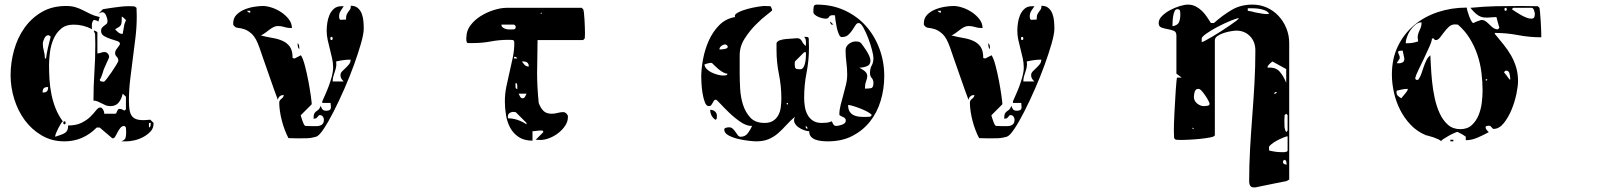

<svg xmlns="http://www.w3.org/2000/svg" viewBox="-20 -587 7040 834"><path d="M647 -50Q647 -30 634 -16Q621 -2 602.5 8Q584 18 564 22.5Q544 27 530 27H507Q523 21 525.5 11Q528 1 528 -12L527 -33Q526 -35 523.5 -37.5Q521 -40 520 -40Q510 -40 503 -31.5Q496 -23 491 -13Q486 -3 481 5.5Q476 14 470 14Q468 14 467 13L413 -33H400Q341 27 260 27Q205 27 161.5 1.5Q118 -24 88 -64.5Q58 -105 42 -156.5Q26 -208 26 -260Q26 -315 41 -369Q56 -423 86 -465.5Q116 -508 161 -534.5Q206 -561 267 -561Q291 -561 308.5 -555.5Q326 -550 341.5 -542Q357 -534 373.5 -526Q390 -518 413 -513L407 -493Q405 -496 397 -498.5Q389 -501 387 -500Q386 -500 383 -494.5Q380 -489 380 -487Q379 -484 379 -473.5Q379 -463 380 -460Q342 -480 300 -480Q266 -480 245 -462Q224 -444 212.5 -417.5Q201 -391 197 -360.5Q193 -330 193 -304Q193 -274 195 -241.5Q197 -209 203.5 -177Q210 -145 222 -115Q234 -85 253 -60Q250 -59 244.5 -50Q239 -41 233.5 -30.5Q228 -20 224 -10Q220 0 220 3V7Q234 2 244.5 -1.5Q255 -5 262 -9.5Q269 -14 272.5 -21.5Q276 -29 276 -42Q311 -42 334 -53.5Q357 -65 371.5 -79Q386 -93 395.5 -105.5Q405 -118 413 -120Q419 -121 422.5 -117.5Q426 -114 428.5 -109.5Q431 -105 432 -100.5Q433 -96 433 -93H480Q484 -93 485.5 -96.5Q487 -100 488.5 -103.5Q490 -107 492 -110.5Q494 -114 499 -114Q501 -114 503.5 -113.5Q506 -113 507 -113Q508 -113 513.5 -110Q519 -107 520 -107Q522 -107 524.5 -109.5Q527 -112 527 -113V-167L513 -180Q508 -157 495.5 -141.5Q483 -126 459 -126Q448 -126 439.5 -129.5Q431 -133 422.5 -137.5Q414 -142 405 -146Q396 -150 386 -150Q386 -213 390 -272.5Q394 -332 394 -395L393 -440L387 -453Q388 -454 390 -454Q393 -454 393 -453L399 -450Q401 -449 403 -447V-355Q412 -355 418.5 -358Q425 -361 434 -361Q442 -361 448 -354.5Q454 -348 454 -340Q454 -337 450 -328.5Q446 -320 441.5 -310Q437 -300 432.5 -289.5Q428 -279 427 -273Q426 -269 421 -256Q416 -243 413 -240Q415 -234 421 -233Q427 -232 431 -232Q434 -232 444 -245Q454 -258 465 -274Q476 -290 485 -305Q494 -320 494 -323Q494 -334 487 -340.5Q480 -347 480 -357Q480 -366 488 -376Q496 -386 500 -393Q501 -394 501 -397Q501 -405 488 -409Q475 -413 460 -418Q445 -423 432 -430.5Q419 -438 419 -453Q419 -462 423.5 -467Q428 -472 433 -475.5Q438 -479 442.5 -483Q447 -487 447 -496Q447 -505 441 -519.5Q435 -534 424 -534Q421 -534 420 -533Q418 -533 413 -530.5Q408 -528 407 -527L427 -547Q427 -547 439.5 -549Q452 -551 469 -553.5Q486 -556 504 -558Q522 -560 533 -560H547Q555 -560 561 -559.5Q567 -559 573 -553L574 -517Q574 -470 568.5 -424.5Q563 -379 557 -333.5Q551 -288 545.5 -242Q540 -196 540 -149Q540 -121 544 -103.5Q548 -86 558.5 -77Q569 -68 587 -66Q605 -64 633 -67L647 -53ZM520 -480Q520 -482 523.5 -490Q527 -498 527 -500Q526 -501 521 -506Q516 -511 513 -513Q509 -515 509 -515Q509 -501 508.5 -493Q508 -485 505.5 -479.5Q503 -474 497 -470Q491 -466 480 -460Q485 -454 493 -447Q501 -440 510 -440H513ZM180 -333Q183 -357 188.5 -380.5Q194 -404 200 -427Q199 -431 193 -433Q193 -434 190 -434Q179 -434 172.5 -420Q166 -406 166 -397Q166 -381 170.5 -365.5Q175 -350 175 -333ZM189 -209Q175 -209 170 -203.5Q165 -198 165 -185Q178 -185 183.5 -190Q189 -195 189 -209ZM260 -47Q255 -47 255 -53.5Q255 -60 260 -60Q265 -60 265 -53.5Q265 -47 260 -47ZM627 -53V-33Q633 -35 634 -42Q635 -49 635 -53Z M1473 -560Q1466 -550 1459.5 -539.5Q1453 -529 1453 -516Q1453 -500 1461 -501Q1469 -502 1483 -502Q1483 -518 1486.5 -525Q1490 -532 1493.5 -536.5Q1497 -541 1500.5 -546Q1504 -551 1504 -562Q1523 -562 1534.5 -552Q1546 -542 1551.5 -527Q1557 -512 1558.5 -495Q1560 -478 1560 -463Q1560 -440 1548 -398Q1536 -356 1517.5 -305Q1499 -254 1475.5 -200.5Q1452 -147 1429 -102Q1406 -57 1386 -27Q1366 3 1353 7Q1332 13 1313.5 13.5Q1295 14 1273 14L1233 13Q1225 -2 1217.5 -21.5Q1210 -41 1204.5 -62Q1199 -83 1196 -103.5Q1193 -124 1193 -141Q1193 -151 1201.5 -157Q1210 -163 1213 -173Q1212 -174 1210 -174Q1201 -174 1194.5 -168Q1188 -162 1187 -153Q1182 -166 1170.5 -198Q1159 -230 1146.5 -266.5Q1134 -303 1122.5 -335Q1111 -367 1107 -380Q1092 -423 1074.5 -439Q1057 -455 1041.5 -460Q1026 -465 1013 -466Q1000 -467 993 -480V-486Q993 -508 1007 -522.5Q1021 -537 1041.5 -545.5Q1062 -554 1084 -557.5Q1106 -561 1122 -561Q1139 -561 1160.5 -554Q1182 -547 1201.5 -534Q1221 -521 1234.5 -503.5Q1248 -486 1248 -465Q1230 -465 1216 -469.5Q1202 -474 1187 -474Q1177 -474 1167.5 -469Q1158 -464 1149 -457Q1140 -450 1131 -443.5Q1122 -437 1113 -433Q1140 -426 1164.5 -422Q1189 -418 1208.5 -409Q1228 -400 1239.5 -383.5Q1251 -367 1251 -335L1260 -333Q1263 -335 1273.5 -340Q1284 -345 1287 -347Q1296 -334 1304.5 -301.5Q1313 -269 1319.5 -234.5Q1326 -200 1330 -171.5Q1334 -143 1334 -139Q1334 -134 1333 -133L1287 -87Q1286 -86 1287.5 -81.5Q1289 -77 1291 -70.5Q1293 -64 1295.5 -57.5Q1298 -51 1300 -47Q1302 -42 1307 -40L1337 -39Q1345 -39 1354 -39Q1363 -39 1370.5 -41.5Q1378 -44 1382.5 -50Q1387 -56 1387 -67Q1387 -74 1382.5 -80.5Q1378 -87 1370 -87H1367Q1365 -86 1360 -80Q1355 -74 1353 -73L1342 -71Q1342 -87 1345 -93Q1348 -99 1352.5 -102.5Q1357 -106 1362.5 -110Q1368 -114 1373 -127Q1377 -116 1381.5 -111Q1386 -106 1397 -106Q1407 -106 1411.5 -109Q1416 -112 1417 -116.5Q1418 -121 1417 -127.5Q1416 -134 1416 -140H1380V-147Q1385 -159 1393 -176.5Q1401 -194 1408.5 -214.5Q1416 -235 1421.5 -255.5Q1427 -276 1427 -294Q1427 -314 1422.5 -334Q1418 -354 1413 -373.5Q1408 -393 1403.5 -413Q1399 -433 1399 -454Q1399 -468 1401.5 -486.5Q1404 -505 1411 -521.5Q1418 -538 1430.5 -549Q1443 -560 1463 -560ZM1067 -540H1053Q1058 -532 1067 -532ZM1420 -413Q1425 -413 1425 -420Q1425 -427 1420 -427Q1415 -427 1415 -420Q1415 -413 1420 -413ZM1280 -373Q1275 -379 1274 -383Q1273 -387 1273 -393V-400Q1278 -394 1279 -390Q1280 -386 1280 -380ZM1473 -233Q1466 -240 1462.5 -246Q1459 -252 1459 -260Q1459 -270 1466 -277Q1473 -284 1481 -291.5Q1489 -299 1496 -307.5Q1503 -316 1503 -328Q1474 -328 1440 -320Q1442 -307 1440 -296.5Q1438 -286 1434.5 -276Q1431 -266 1428 -255.5Q1425 -245 1425 -233Z M2513 -547Q2515 -545 2516.5 -531.5Q2518 -518 2519 -500.5Q2520 -483 2520.5 -466.5Q2521 -450 2521 -441L2520 -420L2513 -413H2315Q2315 -367 2314 -334Q2313 -301 2313 -271.5Q2313 -242 2314.5 -211.5Q2316 -181 2320 -140Q2328 -118 2340.5 -105.5Q2353 -93 2376 -93Q2390 -93 2402 -96.5Q2414 -100 2427 -100Q2434 -100 2440.5 -93.5Q2447 -87 2447 -80Q2447 -59 2435 -41Q2423 -23 2405 -9Q2387 5 2366 13Q2345 21 2327 21L2307 20L2340 -13Q2340 -20 2333 -20Q2331 -20 2325.5 -20Q2320 -20 2313.5 -19Q2307 -18 2301.5 -17.5Q2296 -17 2293 -17V24Q2257 24 2233.5 8.5Q2210 -7 2196.5 -31.5Q2183 -56 2178 -86.5Q2173 -117 2173 -146Q2173 -179 2179.5 -211Q2186 -243 2193.5 -274.5Q2201 -306 2207.5 -337.5Q2214 -369 2214 -401Q2214 -413 2205.5 -413.5Q2197 -414 2188 -414Q2149 -414 2112 -407Q2075 -400 2037 -400H2013Q2009 -400 2007.5 -404Q2006 -408 2005.5 -413Q2005 -418 2005.5 -422Q2006 -426 2006 -426Q2006 -454 2024 -477.5Q2042 -501 2068.5 -517.5Q2095 -534 2125.5 -543.5Q2156 -553 2180 -553H2507ZM2333 -533 2327 -527H2333ZM2220 -473Q2219 -475 2216.5 -477.5Q2214 -480 2213 -480H2158Q2158 -473 2162.5 -469Q2167 -465 2173 -462.5Q2179 -460 2185.5 -459.5Q2192 -459 2197 -459Q2203 -459 2211.5 -459.5Q2220 -460 2220 -470ZM2227 -333Q2223 -339 2220 -340H2213V-333ZM2247 -320Q2253 -311 2259.5 -304.5Q2266 -298 2277 -298Q2277 -320 2253 -320ZM2227 -210Q2227 -214 2226.5 -219.5Q2226 -225 2220 -227Q2219 -224 2219 -217Q2219 -212 2219.5 -207Q2220 -202 2227 -200ZM2233 -180Q2235 -175 2239 -167.5Q2243 -160 2250 -160Q2257 -160 2261 -167.5Q2265 -175 2267 -180ZM2267 -53 2220 -100H2217Q2215 -100 2213.5 -100.5Q2212 -101 2211 -101Q2201 -101 2193.5 -96Q2186 -91 2186 -80Q2186 -76 2187 -73Q2208 -73 2228.5 -66Q2249 -59 2267 -47Z M3480 -427Q3484 -427 3488 -426Q3492 -425 3493 -420L3494 -380Q3494 -325 3483.5 -271.5Q3473 -218 3473 -162Q3473 -144 3476 -124.5Q3479 -105 3487.5 -89Q3496 -73 3511 -63Q3526 -53 3549 -53Q3562 -53 3571 -54Q3580 -55 3593 -60Q3596 -53 3600 -46.5Q3604 -40 3613 -40Q3617 -40 3624 -41.5Q3631 -43 3638 -45.5Q3645 -48 3649.5 -52.5Q3654 -57 3654 -63Q3654 -69 3651 -72.5Q3648 -76 3643.5 -78Q3639 -80 3634.5 -82Q3630 -84 3627 -87Q3626 -87 3626 -90Q3626 -110 3631.5 -131Q3637 -152 3643 -174Q3649 -196 3654.5 -218.5Q3660 -241 3660 -263Q3660 -290 3656.5 -316Q3653 -342 3653 -369Q3653 -385 3667 -396Q3681 -407 3697 -407Q3704 -407 3709 -406Q3714 -405 3720 -400Q3724 -395 3730.5 -386Q3737 -377 3744 -366Q3751 -355 3756 -343.5Q3761 -332 3761 -323Q3761 -305 3744.5 -299Q3728 -293 3713 -293Q3735 -281 3741.5 -272.5Q3748 -264 3747 -254Q3746 -244 3741.5 -232Q3737 -220 3737 -202Q3753 -202 3763.5 -204Q3774 -206 3774 -227Q3774 -240 3766.5 -248Q3759 -256 3759 -270Q3759 -289 3766.5 -302.5Q3774 -316 3774 -335Q3774 -346 3767.5 -371Q3761 -396 3751 -422Q3741 -448 3730 -467.5Q3719 -487 3710 -487Q3702 -487 3696 -477.5Q3690 -468 3682.5 -456.5Q3675 -445 3664.5 -435.5Q3654 -426 3636 -426Q3629 -426 3623.5 -439Q3618 -452 3614.5 -468.5Q3611 -485 3609 -500Q3607 -515 3607 -520Q3604 -521 3597 -521Q3585 -521 3581 -513.5Q3577 -506 3567 -506Q3561 -506 3552 -508Q3543 -510 3534 -514Q3525 -518 3519 -523.5Q3513 -529 3513 -536Q3513 -548 3514.5 -557.5Q3516 -567 3528 -567Q3594 -567 3648.5 -542Q3703 -517 3741 -474.5Q3779 -432 3800 -375.5Q3821 -319 3821 -257Q3821 -201 3805.5 -149.5Q3790 -98 3759 -59Q3728 -20 3682.5 3.5Q3637 27 3576 27Q3563 27 3548.5 25.5Q3534 24 3522 19.5Q3510 15 3502.5 6.5Q3495 -2 3495 -17Q3486 -17 3473 -21.5Q3460 -26 3448.5 -34Q3437 -42 3431.5 -53.5Q3426 -65 3433 -80Q3411 -61 3394 -42Q3377 -23 3359 -7.5Q3341 8 3318.5 17.5Q3296 27 3264 27Q3255 27 3232.5 24.5Q3210 22 3186.5 16.5Q3163 11 3144.5 1Q3126 -9 3126 -24Q3126 -30 3133.5 -32Q3141 -34 3147 -34Q3157 -34 3163.5 -27.5Q3170 -21 3175 -13.5Q3180 -6 3185 0.5Q3190 7 3197 7Q3217 7 3228.5 -8.5Q3240 -24 3247 -40Q3224 -39 3198 -56.5Q3172 -74 3149 -96Q3126 -118 3109.5 -136Q3093 -154 3090 -154Q3084 -154 3081 -149.5Q3078 -145 3075.5 -140Q3073 -135 3069.5 -130.5Q3066 -126 3059 -126Q3048 -126 3041.5 -143.5Q3035 -161 3031.5 -183Q3028 -205 3027 -225.5Q3026 -246 3026 -253Q3026 -288 3034 -330.5Q3042 -373 3059 -411Q3076 -449 3104 -477.5Q3132 -506 3173 -513Q3168 -523 3184.5 -532Q3201 -541 3224.5 -547.5Q3248 -554 3270.5 -557.5Q3293 -561 3300 -561L3327 -560Q3328 -559 3330.5 -553.5Q3333 -548 3333 -547Q3334 -546 3334 -543Q3334 -540 3312 -523.5Q3290 -507 3263.5 -480.5Q3237 -454 3215 -420Q3193 -386 3193 -347V-267Q3193 -239 3195 -202Q3197 -165 3207.5 -132Q3218 -99 3239.5 -76Q3261 -53 3301 -53Q3324 -53 3338.5 -62.5Q3353 -72 3361 -87Q3369 -102 3371.5 -121Q3374 -140 3374 -159Q3374 -213 3363.5 -264.5Q3353 -316 3353 -370V-400Q3356 -408 3367.5 -412Q3379 -416 3393.5 -417.5Q3408 -419 3421.5 -419.5Q3435 -420 3442 -421Q3457 -421 3463 -408.5Q3469 -396 3480 -387L3481 -400Q3481 -408 3480 -414Q3479 -420 3473 -427ZM3593 -480Q3589 -481 3587 -487Q3586 -487 3586 -490Q3586 -492 3587 -493L3600 -480ZM3141 -383Q3141 -386 3140 -387Q3139 -391 3133 -393Q3133 -394 3130 -394Q3122 -394 3113.5 -387.5Q3105 -381 3105 -372Q3108 -372 3114 -372.5Q3120 -373 3126 -374Q3132 -375 3136.5 -377Q3141 -379 3141 -383ZM3473 -360 3433 -320 3432 -309Q3432 -294 3436 -290Q3440 -286 3455 -286Q3465 -286 3470 -294.5Q3475 -303 3477.5 -315Q3480 -327 3480.5 -339.5Q3481 -352 3481 -360ZM3140 -267Q3131 -267 3120.5 -273Q3110 -279 3100.5 -287Q3091 -295 3083.5 -302.5Q3076 -310 3073 -313Q3071 -314 3067 -314Q3065 -314 3064 -313.5Q3063 -313 3062 -313H3060Q3058 -313 3050 -310.5Q3042 -308 3040 -307Q3041 -296 3050 -287Q3059 -278 3071.5 -272Q3084 -266 3097.5 -262.5Q3111 -259 3120 -259Q3124 -259 3131.5 -259.5Q3139 -260 3140 -267ZM3400 -133Q3403 -134 3403 -136.5Q3403 -139 3400 -140Q3397 -141 3397 -137Q3397 -133 3400 -133ZM3767 -87Q3762 -94 3748 -101.5Q3734 -109 3717.5 -115.5Q3701 -122 3686 -126.5Q3671 -131 3664 -131Q3664 -114 3670 -103.5Q3676 -93 3686.5 -87.5Q3697 -82 3709.5 -80.5Q3722 -79 3736 -79L3760 -80ZM3094 -84Q3094 -80 3093.5 -74Q3093 -68 3087 -67Q3065 -83 3065 -110Q3077 -110 3085.5 -103Q3094 -96 3094 -84ZM3487 -33Q3483 -39 3480 -40V-33Q3481 -29 3487 -27Z M4473 -560Q4466 -550 4459.5 -539.5Q4453 -529 4453 -516Q4453 -500 4461 -501Q4469 -502 4483 -502Q4483 -518 4486.5 -525Q4490 -532 4493.5 -536.5Q4497 -541 4500.5 -546Q4504 -551 4504 -562Q4523 -562 4534.5 -552Q4546 -542 4551.5 -527Q4557 -512 4558.5 -495Q4560 -478 4560 -463Q4560 -440 4548 -398Q4536 -356 4517.5 -305Q4499 -254 4475.5 -200.5Q4452 -147 4429 -102Q4406 -57 4386 -27Q4366 3 4353 7Q4332 13 4313.5 13.5Q4295 14 4273 14L4233 13Q4225 -2 4217.5 -21.5Q4210 -41 4204.5 -62Q4199 -83 4196 -103.5Q4193 -124 4193 -141Q4193 -151 4201.5 -157Q4210 -163 4213 -173Q4212 -174 4210 -174Q4201 -174 4194.5 -168Q4188 -162 4187 -153Q4182 -166 4170.5 -198Q4159 -230 4146.5 -266.5Q4134 -303 4122.5 -335Q4111 -367 4107 -380Q4092 -423 4074.5 -439Q4057 -455 4041.5 -460Q4026 -465 4013 -466Q4000 -467 3993 -480V-486Q3993 -508 4007 -522.5Q4021 -537 4041.5 -545.5Q4062 -554 4084 -557.5Q4106 -561 4122 -561Q4139 -561 4160.5 -554Q4182 -547 4201.5 -534Q4221 -521 4234.5 -503.5Q4248 -486 4248 -465Q4230 -465 4216 -469.5Q4202 -474 4187 -474Q4177 -474 4167.5 -469Q4158 -464 4149 -457Q4140 -450 4131 -443.5Q4122 -437 4113 -433Q4140 -426 4164.5 -422Q4189 -418 4208.5 -409Q4228 -400 4239.5 -383.5Q4251 -367 4251 -335L4260 -333Q4263 -335 4273.5 -340Q4284 -345 4287 -347Q4296 -334 4304.5 -301.5Q4313 -269 4319.5 -234.5Q4326 -200 4330 -171.5Q4334 -143 4334 -139Q4334 -134 4333 -133L4287 -87Q4286 -86 4287.5 -81.5Q4289 -77 4291 -70.5Q4293 -64 4295.5 -57.5Q4298 -51 4300 -47Q4302 -42 4307 -40L4337 -39Q4345 -39 4354 -39Q4363 -39 4370.5 -41.5Q4378 -44 4382.5 -50Q4387 -56 4387 -67Q4387 -74 4382.5 -80.5Q4378 -87 4370 -87H4367Q4365 -86 4360 -80Q4355 -74 4353 -73L4342 -71Q4342 -87 4345 -93Q4348 -99 4352.5 -102.5Q4357 -106 4362.5 -110Q4368 -114 4373 -127Q4377 -116 4381.5 -111Q4386 -106 4397 -106Q4407 -106 4411.5 -109Q4416 -112 4417 -116.5Q4418 -121 4417 -127.5Q4416 -134 4416 -140H4380V-147Q4385 -159 4393 -176.5Q4401 -194 4408.5 -214.5Q4416 -235 4421.5 -255.5Q4427 -276 4427 -294Q4427 -314 4422.5 -334Q4418 -354 4413 -373.5Q4408 -393 4403.5 -413Q4399 -433 4399 -454Q4399 -468 4401.5 -486.5Q4404 -505 4411 -521.5Q4418 -538 4430.5 -549Q4443 -560 4463 -560ZM4067 -540H4053Q4058 -532 4067 -532ZM4420 -413Q4425 -413 4425 -420Q4425 -427 4420 -427Q4415 -427 4415 -420Q4415 -413 4420 -413ZM4280 -373Q4275 -379 4274 -383Q4273 -387 4273 -393V-400Q4278 -394 4279 -390Q4280 -386 4280 -380ZM4473 -233Q4466 -240 4462.5 -246Q4459 -252 4459 -260Q4459 -270 4466 -277Q4473 -284 4481 -291.5Q4489 -299 4496 -307.5Q4503 -316 4503 -328Q4474 -328 4440 -320Q4442 -307 4440 -296.5Q4438 -286 4434.5 -276Q4431 -266 4428 -255.5Q4425 -245 4425 -233Z M5567 200Q5566 200 5550.5 203Q5535 206 5513.5 210.5Q5492 215 5469.5 219.5Q5447 224 5433 227H5426Q5415 227 5410.5 219.5Q5406 212 5406 202Q5406 131 5410 60Q5414 -11 5419.5 -82Q5425 -153 5429 -224.5Q5433 -296 5433 -368Q5433 -406 5409.5 -430Q5386 -454 5350 -454Q5343 -454 5327.5 -451.5Q5312 -449 5296.5 -444Q5281 -439 5269 -431Q5257 -423 5257 -413V0Q5257 6 5236.5 10Q5216 14 5190.5 16.5Q5165 19 5141 20Q5117 21 5111 21L5087 20L5080 13L5079 -18Q5079 -29 5079.5 -50.5Q5080 -72 5081.5 -97.5Q5083 -123 5084.5 -150.5Q5086 -178 5087.5 -200Q5089 -222 5090.5 -236Q5092 -250 5093 -250H5113L5090 -267V-433Q5090 -449 5078 -453.5Q5066 -458 5051.5 -460.5Q5037 -463 5025 -467.5Q5013 -472 5013 -487Q5013 -503 5027.5 -517.5Q5042 -532 5062.5 -543Q5083 -554 5104.5 -560.5Q5126 -567 5140 -567Q5158 -567 5173 -559.5Q5188 -552 5200 -540.5Q5212 -529 5222 -514.5Q5232 -500 5240 -487H5253Q5290 -520 5329.5 -543.5Q5369 -567 5420 -567Q5454 -567 5483 -554Q5512 -541 5533.5 -518Q5555 -495 5567.5 -464.5Q5580 -434 5580 -400V193ZM5400 -540Q5407 -539 5413 -538Q5418 -537 5423.5 -535.5Q5429 -534 5433 -533Q5453 -530 5461 -528Q5469 -526 5483 -526Q5490 -526 5493 -527Q5487 -537 5474.5 -542Q5462 -547 5448 -549Q5434 -551 5420.5 -551Q5407 -551 5400 -551ZM5073 -473Q5095 -477 5101 -490Q5107 -503 5107 -524Q5107 -534 5105.5 -540.5Q5104 -547 5093 -547Q5086 -547 5082 -538Q5078 -529 5076 -517Q5074 -505 5073.5 -493.5Q5073 -482 5073 -477ZM5200 -404Q5203 -404 5216 -411Q5229 -418 5247 -428.5Q5265 -439 5285 -452Q5305 -465 5322 -476.5Q5339 -488 5350 -496.5Q5361 -505 5361 -508Q5352 -508 5325.5 -497Q5299 -486 5271 -471.5Q5243 -457 5221.5 -442Q5200 -427 5200 -420ZM5567 -287 5507 -320Q5506 -320 5498 -312.5Q5490 -305 5487 -300Q5486 -299 5486 -297Q5486 -294 5487 -293Q5521 -296 5538.5 -276Q5556 -256 5567 -227ZM5234 -136Q5234 -140 5228.5 -150.5Q5223 -161 5215.5 -172Q5208 -183 5200 -192Q5192 -201 5186 -201Q5173 -201 5169.5 -188.5Q5166 -176 5166 -166Q5166 -149 5180 -137.5Q5194 -126 5210 -126Q5215 -126 5224.5 -127.5Q5234 -129 5234 -136ZM5520 -187Q5516 -184 5513 -180H5520Q5523 -181 5527 -187ZM5573 -87 5567 -93 5560 -87 5559 -65Q5559 -53 5559.5 -39Q5560 -25 5567 -13L5573 -20ZM5160 -33V-27H5167ZM5573 5Q5568 5 5554.5 10.5Q5541 16 5527 23.5Q5513 31 5502.5 39.5Q5492 48 5492 53L5493 67Q5511 71 5523 72.5Q5535 74 5551 74Q5551 74 5554.5 74Q5558 74 5562 73.5Q5566 73 5569.5 71.5Q5573 70 5573 67ZM5553 117Q5553 123 5558.5 125.5Q5564 128 5569 128Q5569 124 5567.5 116.5Q5566 109 5560 107Q5556 108 5553 113Z M6667 -553Q6668 -551 6669.5 -533.5Q6671 -516 6672.5 -494.5Q6674 -473 6674.5 -452.5Q6675 -432 6675 -425Q6623 -425 6574 -434.5Q6525 -444 6473 -444V-440Q6493 -416 6511.5 -393Q6530 -370 6544 -345.5Q6558 -321 6566 -293.5Q6574 -266 6574 -234Q6574 -214 6567 -179.5Q6560 -145 6546 -111Q6532 -77 6512 -52Q6492 -27 6467 -27Q6465 -27 6460 -33Q6455 -39 6453 -40L6447 -41Q6444 -41 6438.5 -40Q6433 -39 6433 -33Q6433 -29 6438 -22.5Q6443 -16 6447 -13Q6425 -1 6399 10.5Q6373 22 6347 22V7Q6347 7 6343 4Q6339 1 6334 -2Q6329 -5 6323 -8Q6317 -11 6313 -13Q6313 -14 6310 -14Q6308 -14 6296.5 -9Q6285 -4 6272.5 3Q6260 10 6249.5 17Q6239 24 6240 27Q6238 23 6228.5 18.5Q6219 14 6208 10Q6197 6 6186.5 3.5Q6176 1 6173 0Q6135 -16 6107.5 -45Q6080 -74 6062 -109.5Q6044 -145 6035 -185Q6026 -225 6026 -263Q6026 -332 6052 -386Q6078 -440 6122.5 -477.5Q6167 -515 6226 -534.5Q6285 -554 6351 -554Q6351 -551 6354 -540Q6357 -529 6361.5 -517Q6366 -505 6371 -496Q6376 -487 6380 -487Q6381 -487 6386.5 -490Q6392 -493 6393 -493L6413 -500H6417Q6426 -500 6433.5 -494.5Q6441 -489 6448 -482Q6455 -475 6462.5 -468.5Q6470 -462 6480 -460H6487Q6488 -461 6490.5 -463.5Q6493 -466 6493 -467Q6493 -468 6490 -476.5Q6487 -485 6487 -487L6480 -513Q6456 -511 6440.5 -510.5Q6425 -510 6413.5 -514Q6402 -518 6391.5 -527Q6381 -536 6367 -553Q6427 -559 6478 -560Q6529 -561 6589 -561L6660 -560ZM6520 -540Q6525 -540 6525 -546.5Q6525 -553 6520 -553Q6515 -553 6515 -546.5Q6515 -540 6520 -540ZM6547 -547Q6553 -543 6563.5 -536Q6574 -529 6585.5 -522.5Q6597 -516 6609 -511Q6621 -506 6631 -506Q6641 -506 6644 -511.5Q6647 -517 6647 -527Q6647 -531 6643.5 -542Q6640 -553 6633 -553H6553ZM6155 -490Q6141 -490 6128.5 -480Q6116 -470 6106.5 -456Q6097 -442 6091.5 -426.5Q6086 -411 6086 -399Q6102 -399 6113 -400.5Q6124 -402 6140 -407Q6137 -425 6139 -434.5Q6141 -444 6144.5 -451.5Q6148 -459 6151.5 -467.5Q6155 -476 6155 -490ZM6140 -240Q6149 -252 6154 -266.5Q6159 -281 6164 -296Q6169 -311 6175.5 -324.5Q6182 -338 6193 -347Q6194 -330 6195.5 -299.5Q6197 -269 6200.5 -233.5Q6204 -198 6212 -161Q6220 -124 6234 -94Q6248 -64 6269.5 -45Q6291 -26 6323 -26Q6354 -26 6373 -43.5Q6392 -61 6402.5 -86.5Q6413 -112 6416.5 -141Q6420 -170 6420 -193Q6420 -232 6415 -272Q6410 -312 6397.5 -349Q6385 -386 6364.5 -419.5Q6344 -453 6313 -480L6300 -481Q6285 -481 6273.5 -470.5Q6262 -460 6252.5 -447Q6243 -434 6234.5 -423.5Q6226 -413 6217 -413H6213L6212 -414Q6210 -416 6210 -417L6207 -420H6200Q6200 -409 6189.5 -385.5Q6179 -362 6166.5 -335.5Q6154 -309 6142 -284.5Q6130 -260 6127 -247Q6129 -241 6133 -240ZM6080 -333 6073 -367H6067Q6064 -367 6058.5 -366Q6053 -365 6053 -360Q6053 -358 6056.5 -350Q6060 -342 6060 -340V-333Q6059 -331 6053.5 -323Q6048 -315 6047 -313Q6050 -312 6057 -312Q6064 -312 6072 -316Q6080 -320 6080 -330ZM6540 -247Q6540 -254 6537 -267Q6534 -280 6523 -280H6520Q6517 -279 6513 -273Q6516 -270 6523.5 -260Q6531 -250 6533 -247Q6536 -243 6540 -240ZM6440 -240Q6441 -243 6437 -243Q6433 -243 6433 -240Q6434 -237 6436.5 -237Q6439 -237 6440 -240ZM6095 -201Q6083 -201 6070.5 -198.5Q6058 -196 6047 -193Q6046 -191 6046 -187Q6046 -177 6051.5 -171.5Q6057 -166 6067 -160Q6068 -162 6072 -166.5Q6076 -171 6080.5 -176.5Q6085 -182 6088.5 -186.5Q6092 -191 6093 -193Q6094 -194 6094.5 -197Q6095 -200 6095 -201ZM6280 27V20H6293V27Z"/></svg>

Font: Genkaimincho
Style: Regular
Weight: 800
Designer: Dr. Ken Lunde (project architect, glyph set definition & overall production); Masataka HATTORI \u670D \u90E8 \u6B63 \u8C
Foundry: Adobe Systems Incorporated
Version: Version 1.00